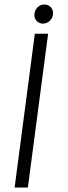

<svg xmlns="http://www.w3.org/2000/svg" viewBox="-20 -834 301 854"><path d="M135 -684H194L104 0H45ZM133 -767Q133 -787 146 -800.5Q159 -814 177 -814Q194 -814 205 -803Q216 -792 216 -775Q216 -756 202.5 -742.5Q189 -729 171 -729Q155 -729 144 -740Q133 -751 133 -767Z"/></svg>

Font: Bellota Text
Style: Italic
Weight: 400
Italic angle: -7.5°
Designer: Kemie Guaida
Foundry: Kemie Guaida
Version: Version 4.001